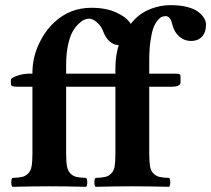

<svg xmlns="http://www.w3.org/2000/svg" viewBox="-20 -718 814 740"><path d="M234.9 -127.9Q234.9 -95.7 238 -77.9Q241.2 -60.1 251 -49.8Q260.7 -39.6 273.7 -36.4Q286.6 -33.2 312 -32.2Q316.4 -27.8 316.4 -15.1Q316.4 -2.4 312 2Q226.1 0 169.9 0Q111.8 0 27.8 2Q23.4 -2.4 23.4 -15.1Q23.4 -27.8 27.8 -32.2Q53.2 -33.2 66.2 -36.4Q79.1 -39.6 88.9 -49.6Q98.6 -59.6 101.8 -77.1Q105 -94.7 105 -126V-383.8H48.8Q32.7 -383.8 27.3 -386.2Q22 -388.7 22 -394V-411.1Q22 -417.5 45.4 -425.8Q68.8 -434.1 92.8 -434.1H105V-437Q105 -493.7 128.4 -545.4Q151.9 -597.2 189 -631.8Q249 -688 332 -688Q389.6 -688 429.2 -669.4Q468.8 -650.9 483.9 -626Q487.3 -630.4 496.1 -640.1Q522.9 -669.4 561 -683.8Q599.1 -698.2 637.2 -698.2Q674.8 -698.2 702.9 -690.7Q731 -683.1 745.6 -671.1Q760.3 -659.2 767.1 -647.2Q773.9 -635.3 773.9 -624Q773.9 -592.8 758.3 -576.4Q742.7 -560.1 716.8 -560.1Q690.9 -560.1 672.1 -576.2Q653.3 -592.3 646 -617.2Q641.1 -633.3 639.6 -638.7Q637.2 -645 631.8 -650.4Q626.5 -655.8 618.2 -655.8Q610.4 -655.8 603 -652.6Q595.7 -649.4 586.7 -638.4Q577.6 -627.4 571 -609.6Q564.5 -591.8 559.8 -559.6Q555.2 -527.3 555.2 -484.9V-434.1H655.8Q668.9 -434.1 672.4 -431.6Q675.8 -429.2 675.8 -423.8V-400.9Q675.8 -383.8 641.1 -383.8H555.2V-127.9Q555.2 -95.7 558.1 -77.9Q561 -60.1 571 -49.8Q581.1 -39.6 593.8 -36.4Q606.4 -33.2 631.8 -32.2Q636.2 -27.8 636.2 -15.1Q636.2 -2.4 631.8 2Q545.9 0 490.2 0Q432.1 0 348.1 2Q343.8 -2.4 343.8 -15.1Q343.8 -27.8 348.1 -32.2Q373.5 -33.2 386.5 -36.4Q399.4 -39.6 409.2 -49.6Q418.9 -59.6 421.9 -77.1Q424.8 -94.7 424.8 -126V-383.8H416H375H234.9ZM437.5 -543.9Q417 -544.9 401.9 -559.1Q386.7 -573.2 378.9 -594.2Q370.1 -618.2 353.5 -631.8Q337.4 -646 323.2 -646Q315.4 -646 305.4 -642.1Q295.4 -638.2 282.7 -626Q270 -613.8 259.5 -595.2Q249 -576.7 241.9 -543.2Q234.9 -509.8 234.9 -467.8V-434.1H422.9H424.8V-454.1Q424.8 -503.4 437.5 -543.9Z"/></svg>

Font: Linux Libertine G
Style: Bold
Weight: 700
Designer: Philipp H. Poll
Foundry: Philipp H. Poll
Version: Version 5.0.3